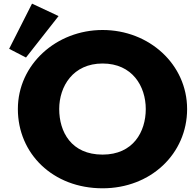

<svg xmlns="http://www.w3.org/2000/svg" viewBox="-20 -1002 1060 1037"><path d="M29.4 -738.3 120.4 -691.3 296.3 -915.2 153 -982.4ZM76.5 -413C76.5 -172 265.7 15 534.1 15C794.8 15 990.6 -172 990.6 -413C990.6 -654 786 -840 534.1 -840C284.4 -840 76.5 -654 76.5 -413ZM299.8 -413C299.8 -536 374.6 -659 534.1 -659C694.7 -659 767.3 -536 767.3 -413C767.3 -290 699.1 -167 534.1 -167C364.7 -167 299.8 -290 299.8 -413Z"/></svg>

Font: Hussar
Style: BdWide
Weight: 700
Foundry: Cannot Into Space Fonts
Version: Version 2.00